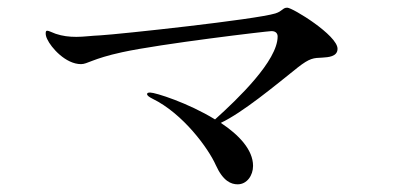

<svg xmlns="http://www.w3.org/2000/svg" viewBox="-20 -591 1040 500"><path d="M728 -571C716 -571 716 -562 697 -556C645 -540 292 -502 242 -499C218 -498 198 -495 179 -495C160 -495 143 -497 125 -503C114 -507 107 -511 103 -511C100 -511 99 -509 99 -504C99 -500 100 -495 103 -489C113 -467 151 -424 191 -424C208 -424 220 -438 298 -455C399 -477 677 -510 687 -510C699 -510 703 -503 703 -496C703 -433 600 -334 540 -280C470 -323 385 -350 371 -350C366 -350 363 -349 363 -346C363 -342 369 -338 377 -334C457 -295 523 -204 542 -161C561 -119 582 -111 599 -111C623 -111 639 -134 639 -159C639 -201 602 -240 555 -271C612 -298 695 -367 755 -415C787 -440 796 -440 820 -441C834 -442 859 -443 859 -464C859 -499 742 -571 728 -571Z"/></svg>

Font: Shippori Mincho OTF
Style: Regular
Weight: 400
Designer: FONTDASU
Foundry: FONTDASU / Google Inc. / but / Adobe
Version: Version 3.300;hotconv 1.0.109;makeotfexe 2.5.65596